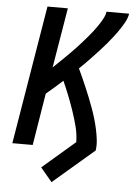

<svg xmlns="http://www.w3.org/2000/svg" viewBox="-61 -781 721 1014"><g transform="rotate(5 300.0 -274.0)"><path d="M251 187 190 114 363 -35Q362 -78 351.5 -118.5Q341 -159 327.5 -198.5Q314 -238 299 -276Q284 -314 267 -352Q246 -333 224 -313.5Q202 -294 180 -276L135 0H27L149 -735H257L204 -417Q219 -432 234 -446Q249 -460 264 -475Q279 -490 293.5 -504.5Q308 -519 322.5 -534.5Q337 -550 350.5 -565.5Q364 -581 377.5 -596.5Q391 -612 403.5 -628.5Q416 -645 427.5 -662Q439 -679 449 -697.5Q459 -716 462 -735H582Q578 -712 566 -690Q554 -668 540.5 -648Q527 -628 511.5 -608Q496 -588 480 -569Q464 -550 447 -531.5Q430 -513 413 -495Q396 -477 378.5 -459Q361 -441 343 -424Q355 -399 366 -374Q377 -349 388 -323.5Q399 -298 409 -272.5Q419 -247 428.5 -221Q438 -195 446 -168Q454 -141 460 -113.5Q466 -86 469.5 -57.5Q473 -29 469 0Z"/></g></svg>

Font: Iosevka Curly SmBdEx
Style: Italic
Weight: 600
Width: 7
Italic angle: -9°
Monospace: yes
Designer: Belleve Invis
Foundry: Belleve Invis
Version: Version 11.1.0; ttfautohint (v1.8.3)